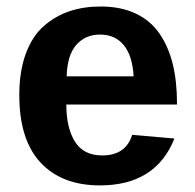

<svg xmlns="http://www.w3.org/2000/svg" viewBox="-20 -558 596 588"><path d="M286.1 9.8Q169.4 9.8 104.2 -60.1Q39.1 -129.9 39.1 -267.1Q39.1 -339.8 59.1 -393.8Q79.1 -447.8 114.5 -478.5Q149.9 -509.3 193.1 -523.7Q236.3 -538.1 288.1 -538.1Q349.6 -538.1 395 -516.8Q440.4 -495.6 468 -455.8Q495.6 -416 508.8 -362.8Q522 -309.6 522 -242.2V-237.8H183.1Q183.1 -166.5 209.5 -124.3Q235.8 -82 293 -82Q365.2 -82 384.8 -145L514.2 -133.8Q457 9.8 286.1 9.8ZM286.1 -452.1Q241.7 -452.1 213.9 -420.9Q186 -389.6 184.1 -324.2H389.2Q385.7 -387.2 359.1 -419.7Q332.5 -452.1 286.1 -452.1Z"/></svg>

Font: Libra Sans Modern
Style: Bold
Weight: 700
Foundry: Stefan Peev, Context Ltd
Version: Version 1.000